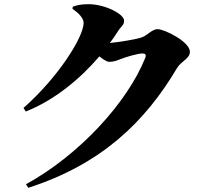

<svg xmlns="http://www.w3.org/2000/svg" viewBox="-20 -827 1040 916"><path d="M326 -784C357 -765 379 -738 379 -718C379 -650 256 -456 92 -312L103 -295C238 -348 362 -450 454 -558C473 -543 490 -532 501 -532C523 -532 537 -538 558 -546C583 -556 639 -572 660 -572C673 -572 679 -566 673 -551C587 -336 356 -86 104 52L115 69C465 -44 672 -245 825 -503C844 -535 886 -547 886 -580C886 -628 764 -688 732 -688C707 -688 684 -660 660 -650C636 -640 542 -625 504 -622C518 -640 531 -659 542 -677C559 -704 572 -706 572 -729C572 -759 483 -807 402 -807C365 -807 347 -802 327 -795Z"/></svg>

Font: Noto Serif KR Black
Style: Regular
Weight: 900
Version: Version 1.001;PS 1.001;hotconv 16.6.54;makeotf.lib2.5.65590